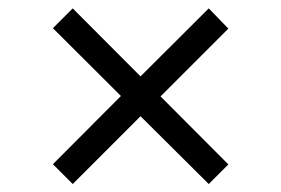

<svg xmlns="http://www.w3.org/2000/svg" viewBox="-20 -568 688 470"><path d="M158 -117.5 109.5 -166 276 -333 109.5 -499 158 -547.5 324 -381 491 -547.5 539 -498 373 -332 539 -165.5 491 -117.5 324 -283.5Z"/></svg>

Font: Geologica Cursive Light
Style: Regular
Weight: 300
Designer: Sindre Bremnes, Frode Helland
Foundry: Monokrom Skriftforlag AS
Version: Version 1.010;gftools[0.9.28]